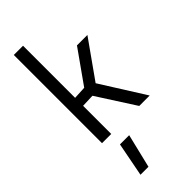

<svg xmlns="http://www.w3.org/2000/svg" viewBox="-313 -769 1105 1105"><g transform="rotate(-45 239.5 -216.5)"><path d="M100 285 140 78H215L165 285ZM147 0H72V-718H147V-294L225 -298L368 -500H453L290 -270L460 0H375L226 -232L147 -229Z"/></g></svg>

Font: Titillium Web
Style: Regular
Weight: 400
Version: Version 1.002;PS 57.000;hotconv 1.0.70;makeotf.lib2.5.55311